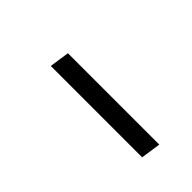

<svg xmlns="http://www.w3.org/2000/svg" viewBox="17 -776 373 373"><g transform="rotate(45 203.0 -589.5)"><path d="M106 -610H357L351 -569H100Z"/></g></svg>

Font: Bellota Light
Style: Italic
Weight: 300
Italic angle: -7.5°
Designer: Kemie Guaida
Foundry: Kemie Guaida
Version: Version 4.001